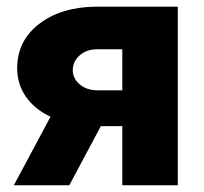

<svg xmlns="http://www.w3.org/2000/svg" viewBox="-20 -548 604 568"><path d="M505.9 -528.3V0H341.8V-174.8H278.3L185.1 0H21L129.4 -202.6Q82 -225.1 56.4 -262.2Q30.8 -299.3 30.8 -346.2Q30.8 -426.8 95.2 -476.8Q159.7 -526.9 263.2 -528.3ZM195.3 -340.3Q195.3 -316.4 215.1 -299.1Q234.9 -281.7 266.1 -280.8H341.8V-402.3H268.6Q236.3 -402.3 215.8 -384.3Q195.3 -366.2 195.3 -340.3Z"/></svg>

Font: Roboto
Style: Regular
Weight: 900
Designer: Google
Version: Version 2.001171; 2014